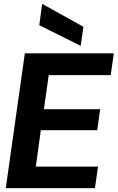

<svg xmlns="http://www.w3.org/2000/svg" viewBox="-20 -977 611 997"><path d="M10 0 109 -700H571L555 -587H233L208 -410H500L485 -301H192L166 -112H489L473 0ZM399 -739 184 -846 199 -957 413 -838Z"/></svg>

Font: Host Grotesk Black
Style: Italic
Weight: 900
Italic angle: -8°
Designer: Doğukan Karapınar based on Poppins by Indian Type Foundry, Jonny Pinhorn
Foundry: Element Type
Version: Version 1.000; ttfautohint (v1.8.4.7-5d5b);gftools[0.9.33]